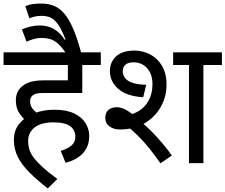

<svg xmlns="http://www.w3.org/2000/svg" viewBox="-20 -916 1266 1078"><path d="M137 -229Q112 -247 90.5 -277.5Q69 -308 69 -352Q69 -380 79 -400Q89 -420 106 -433Q121 -445 139 -452Q157 -459 179.5 -462Q202 -465 229 -465H361V-551H0V-622H546V-551H442V-394H230Q199 -394 186 -391Q173 -388 164 -381Q157 -375 153 -366.5Q149 -358 149 -347Q149 -323 163.5 -305Q178 -287 197 -274ZM321 -69Q357 -80 380 -98Q403 -116 403 -148Q403 -186 374 -207.5Q345 -229 280 -229Q211 -229 174.5 -200.5Q138 -172 138 -124Q138 -101 144 -79.5Q150 -58 167 -34Q184 -10 216.5 20Q249 50 302 89L248 142Q187 94 144.5 51.5Q102 9 80 -35Q58 -79 58 -130Q58 -186 90.5 -224Q123 -262 174.5 -281Q226 -300 284 -300Q353 -300 396.5 -279Q440 -258 460.5 -224.5Q481 -191 481 -153Q481 -95 447 -57Q413 -19 348 -2Z M352 -615Q325 -655 302.5 -673.5Q280 -692 258.5 -697.5Q237 -703 211 -703Q191 -703 170 -697Q149 -691 129 -682L103 -751Q126 -761 151 -767Q176 -773 205 -773Q250 -773 285 -751.5Q320 -730 344 -692L348 -694Q328 -746 309 -774.5Q290 -803 268 -815Q246 -827 215 -827Q191 -827 175 -823Q159 -819 145 -813L122 -882Q143 -890 164 -893Q185 -896 213 -896Q254 -896 286 -882Q318 -868 344 -836Q370 -804 393 -749.5Q416 -695 437 -615Z M1122 -551V0H1041V-551H952V-622H1226V-551ZM653 -189Q618 -189 594.5 -206.5Q571 -224 571 -255Q571 -284 589 -299Q607 -314 635 -314Q656 -314 679 -303.5Q702 -293 743 -260L755 -246Q790 -219 824.5 -184.5Q859 -150 890 -113.5Q921 -77 945 -43L881 1Q820 -86 771.5 -136.5Q723 -187 680 -218L668 -267Q715 -268 753 -289Q791 -310 813.5 -349.5Q836 -389 836 -443Q836 -499 806.5 -532.5Q777 -566 730 -566Q699 -566 684 -552.5Q669 -539 669 -516Q669 -504 674 -491.5Q679 -479 692.5 -467.5Q706 -456 732.5 -448.5Q759 -441 801 -440L784 -370Q690 -376 643.5 -417.5Q597 -459 597 -517Q597 -568 632.5 -600Q668 -632 735 -632Q782 -632 823 -610.5Q864 -589 889.5 -546.5Q915 -504 915 -440Q915 -373 882.5 -315.5Q850 -258 791 -223.5Q732 -189 653 -189Z"/></svg>

Font: Noto Sans Ambassadori
Style: Regular
Weight: 400
Designer: Monotype Design Team
Foundry: Monotype Imaging Inc.
Version: Version 2.013